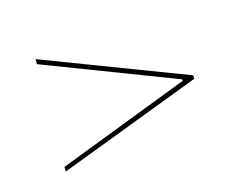

<svg xmlns="http://www.w3.org/2000/svg" viewBox="-43 -466 395 309"><g transform="rotate(-15 154.0 -311.5)"><path d="M34.4 -405 272.8 -314.1V-308.3L34.4 -217.6V-225.4L253.9 -309.9V-312.5L34.4 -396.6Z"/></g></svg>

Font: Moniqa Black
Style: Regular
Weight: 900
Designer: Rajesh Rajput
Foundry: Rajesh Rajput
Version: Version 1.000